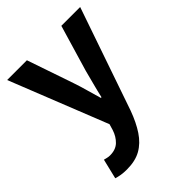

<svg xmlns="http://www.w3.org/2000/svg" viewBox="-221 -676 1017 1017"><g transform="rotate(-45 287.0 -168.0)"><path d="M128 224Q103 224 85 221Q67 218 51 213L78 101Q86 103 96.5 105.5Q107 108 117 108Q160 108 185 84Q210 60 222 23L232 -11L14 -560H162L251 -300Q264 -262 275 -222Q286 -182 298 -142H303Q312 -182 322.5 -221.5Q333 -261 343 -300L420 -560H561L362 17Q338 83 307 129.5Q276 176 233.5 200Q191 224 128 224Z"/></g></svg>

Font: Noto Sans SC
Style: Bold
Weight: 700
Designer: Ryoko NISHIZUKA  (kana, bopomofo & ideographs); Paul D. Hunt (Latin, Greek & Cyrillic); Sandoll Communications , Soo-you
Foundry: Adobe
Version: Version 2.004-H2;hotconv 1.0.118;makeotfexe 2.5.65603